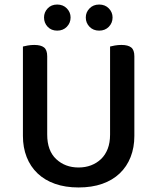

<svg xmlns="http://www.w3.org/2000/svg" viewBox="-20 -812 693 846"><path d="M572 -213Q572 -162 555.5 -120Q539 -78 507.5 -48Q476 -18 430.5 -2Q385 14 326 14Q268 14 222.5 -2Q177 -18 145.5 -48Q114 -78 97.5 -120Q81 -162 81 -213V-607Q88 -609 102 -611.5Q116 -614 131 -614Q160 -614 174 -603Q188 -592 188 -564V-219Q188 -148 227.5 -111Q267 -74 326 -74Q356 -74 381 -83.5Q406 -93 425 -111Q444 -129 454.5 -156Q465 -183 465 -219V-607Q472 -609 486 -611.5Q500 -614 515 -614Q544 -614 558 -603Q572 -592 572 -564ZM291 -735Q291 -711 274.5 -694Q258 -677 232 -677Q206 -677 190 -694Q174 -711 174 -735Q174 -758 190 -775Q206 -792 232 -792Q258 -792 274.5 -775Q291 -758 291 -735ZM476 -735Q476 -711 459.5 -694Q443 -677 417 -677Q391 -677 374.5 -694Q358 -711 358 -735Q358 -758 374.5 -775Q391 -792 417 -792Q443 -792 459.5 -775Q476 -758 476 -735Z"/></svg>

Font: Baloo Da 2 Medium
Style: Regular
Weight: 500
Designer: Noopur Datye, Sulekha Rajkumar and Ek Type
Foundry: Ek Type
Version: Version 1.640;hotconv 1.0.111;makeotfexe 2.5.65597; ttfautoh